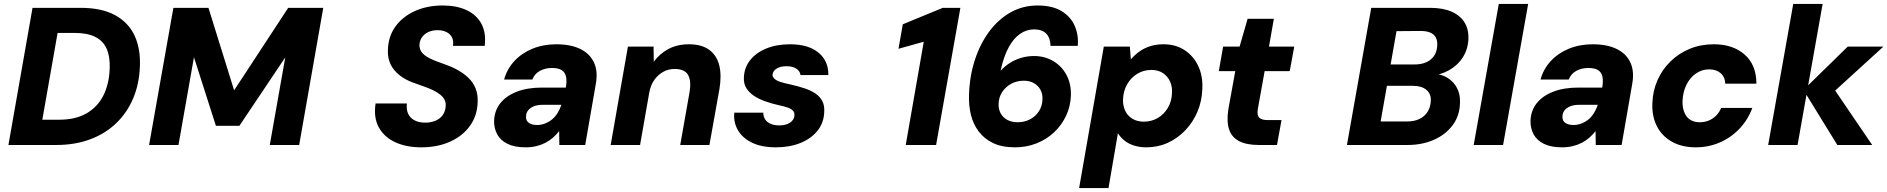

<svg xmlns="http://www.w3.org/2000/svg" viewBox="-20 -740 9633 980"><path d="M23 0 146 -700H391Q499 -700 567.5 -662.5Q636 -625 667 -558Q698 -491 694 -401Q691 -312 660 -238.5Q629 -165 573.5 -111.5Q518 -58 440.5 -29Q363 0 268 0ZM196 -129H282Q365 -129 421 -161Q477 -193 507 -251.5Q537 -310 540 -391Q542 -452 524 -492Q506 -532 465.5 -552Q425 -572 360 -572H274Z M741 0 865 -700H1044L1175 -279L1451 -700H1630L1507 0H1357L1436 -447L1202 -98H1082L970 -448L891 0Z M2131 12Q2054 12 1997.5 -14Q1941 -40 1913.5 -90Q1886 -140 1897 -212H2057Q2053 -181 2063.5 -159Q2074 -137 2096.5 -125.5Q2119 -114 2150 -114Q2181 -114 2204.5 -124.5Q2228 -135 2241 -154.5Q2254 -174 2255 -200Q2256 -219 2248 -233Q2240 -247 2225 -258.5Q2210 -270 2190.5 -279.5Q2171 -289 2148 -297Q2125 -305 2101 -314Q2031 -337 1994 -380.5Q1957 -424 1960 -486Q1962 -555 1999 -605.5Q2036 -656 2098.5 -684Q2161 -712 2240 -712Q2310 -712 2361 -688.5Q2412 -665 2437 -619Q2462 -573 2454 -506H2292Q2296 -531 2287 -549Q2278 -567 2258.5 -576.5Q2239 -586 2214 -586Q2187 -586 2166.5 -576.5Q2146 -567 2134 -550Q2122 -533 2121 -511Q2121 -494 2127.5 -481.5Q2134 -469 2146 -459.5Q2158 -450 2175 -441.5Q2192 -433 2212.5 -425.5Q2233 -418 2255 -410Q2289 -398 2319 -381Q2349 -364 2372 -341.5Q2395 -319 2407.5 -288.5Q2420 -258 2418 -218Q2416 -150 2379 -98Q2342 -46 2277.5 -17Q2213 12 2131 12Z M2663 12Q2606 12 2570 -6Q2534 -24 2517.5 -55Q2501 -86 2502 -124Q2504 -176 2534 -213.5Q2564 -251 2618 -272Q2672 -293 2747 -293H2868Q2874 -327 2869 -349Q2864 -371 2847 -382Q2830 -393 2797 -393Q2763 -393 2736 -378.5Q2709 -364 2697 -334H2553Q2568 -388 2605.5 -428.5Q2643 -469 2698 -491.5Q2753 -514 2819 -514Q2892 -514 2941 -490.5Q2990 -467 3011.5 -421.5Q3033 -376 3021 -311L2967 0H2835L2834 -71Q2820 -53 2802.5 -37.5Q2785 -22 2763.5 -11Q2742 0 2717 6Q2692 12 2663 12ZM2721 -102Q2743 -102 2763 -110Q2783 -118 2799 -131.5Q2815 -145 2826.5 -164Q2838 -183 2845 -204V-205H2749Q2724 -205 2705 -197.5Q2686 -190 2675.5 -176.5Q2665 -163 2665 -145Q2664 -123 2680 -112.5Q2696 -102 2721 -102Z M3097 0 3185 -502H3316L3317 -425Q3347 -466 3392 -490Q3437 -514 3496 -514Q3561 -514 3599.5 -486Q3638 -458 3651 -407Q3664 -356 3652 -285L3601 0H3452L3500 -272Q3509 -327 3492 -357.5Q3475 -388 3423 -388Q3392 -388 3365.5 -373.5Q3339 -359 3320 -332.5Q3301 -306 3294 -268L3247 0Z M3940 12Q3868 12 3819 -11.5Q3770 -35 3746.5 -75.5Q3723 -116 3728 -165H3876Q3876 -145 3885.5 -130.5Q3895 -116 3913.5 -108Q3932 -100 3958 -100Q3982 -100 3999 -107Q4016 -114 4025.5 -126Q4035 -138 4035 -152Q4036 -167 4026 -176.5Q4016 -186 3997.5 -192Q3979 -198 3955 -203Q3920 -211 3887 -222.5Q3854 -234 3829 -250.5Q3804 -267 3789.5 -290Q3775 -313 3777 -346Q3779 -395 3809 -433Q3839 -471 3891.5 -492.5Q3944 -514 4012 -514Q4106 -514 4157.5 -471.5Q4209 -429 4208 -357H4066Q4063 -378 4044 -390Q4025 -402 3994 -402Q3963 -402 3943.5 -389.5Q3924 -377 3923 -358Q3923 -347 3933.5 -337.5Q3944 -328 3964.5 -321.5Q3985 -315 4014 -309Q4054 -300 4087 -289Q4120 -278 4143 -262Q4166 -246 4177.5 -223.5Q4189 -201 4187 -168Q4185 -113 4152.5 -72.5Q4120 -32 4065 -10Q4010 12 3940 12Z M4603 0 4695 -527 4566 -491 4588 -616 4792 -700H4882L4758 0Z M5161 12Q5094 12 5048.5 -10Q5003 -32 4975 -69.5Q4947 -107 4935.5 -155Q4924 -203 4926 -256Q4929 -352 4956 -434.5Q4983 -517 5029.5 -579.5Q5076 -642 5138.5 -677Q5201 -712 5276 -712Q5352 -712 5399 -683Q5446 -654 5466 -607Q5486 -560 5481 -506H5342Q5341 -547 5320 -568.5Q5299 -590 5258 -590Q5220 -590 5187 -567.5Q5154 -545 5129 -499.5Q5104 -454 5089 -387Q5089 -385 5088.5 -382.5Q5088 -380 5087 -378Q5107 -401 5133.5 -418Q5160 -435 5191.5 -444.5Q5223 -454 5258 -454Q5313 -454 5356.5 -428Q5400 -402 5424 -356.5Q5448 -311 5446 -252Q5444 -196 5421 -148Q5398 -100 5359.5 -64Q5321 -28 5270 -8Q5219 12 5161 12ZM5174 -116Q5209 -116 5237.5 -131Q5266 -146 5283 -172.5Q5300 -199 5301 -233Q5302 -261 5290.5 -282Q5279 -303 5257.5 -315.5Q5236 -328 5206 -328Q5170 -328 5141.5 -312.5Q5113 -297 5095.5 -270.5Q5078 -244 5077 -210Q5076 -183 5087.5 -161.5Q5099 -140 5121.5 -128Q5144 -116 5174 -116Z M5488 220 5614 -502H5747L5752 -437Q5772 -460 5796.5 -477.5Q5821 -495 5851.5 -504.5Q5882 -514 5919 -514Q5981 -514 6026.5 -484Q6072 -454 6096 -403Q6120 -352 6117 -287Q6115 -225 6092.5 -171Q6070 -117 6030.5 -75.5Q5991 -34 5940.5 -11Q5890 12 5831 12Q5797 12 5768.5 3Q5740 -6 5719.5 -22.5Q5699 -39 5686 -60L5638 220ZM5818 -119Q5858 -119 5890 -138Q5922 -157 5941.5 -190.5Q5961 -224 5962 -266Q5964 -299 5951.5 -325.5Q5939 -352 5915 -367.5Q5891 -383 5857 -383Q5817 -383 5785 -363.5Q5753 -344 5733.5 -310.5Q5714 -277 5712 -233Q5711 -200 5723.5 -174Q5736 -148 5760.5 -133.5Q5785 -119 5818 -119Z M6404 0Q6342 0 6304 -20Q6266 -40 6253 -81Q6240 -122 6250 -184L6285 -377H6201L6223 -502H6307L6348 -644H6482L6457 -502H6586L6563 -377H6435L6400 -183Q6395 -151 6408 -139Q6421 -127 6450 -127H6521L6498 0Z M6855 0 6979 -700H7278Q7344 -700 7388 -681Q7432 -662 7454.5 -626.5Q7477 -591 7475 -541Q7473 -489 7446.5 -447.5Q7420 -406 7376 -381.5Q7332 -357 7277 -352L7295 -364Q7338 -362 7369.5 -342Q7401 -322 7417.5 -289.5Q7434 -257 7432 -216Q7431 -150 7395 -101.5Q7359 -53 7299 -26.5Q7239 0 7165 0ZM7027 -120H7161Q7199 -120 7225.5 -133Q7252 -146 7267 -170Q7282 -194 7283 -226Q7285 -261 7260.5 -281.5Q7236 -302 7191 -302H7059ZM7078 -411H7200Q7253 -411 7284 -437.5Q7315 -464 7316 -511Q7317 -534 7308 -550Q7299 -566 7279.5 -574Q7260 -582 7230 -582L7108 -581Z M7502 0 7630 -720H7780L7652 0Z M7953 12Q7896 12 7860 -6Q7824 -24 7807.5 -55Q7791 -86 7792 -124Q7794 -176 7824 -213.5Q7854 -251 7908 -272Q7962 -293 8037 -293H8158Q8164 -327 8159 -349Q8154 -371 8137 -382Q8120 -393 8087 -393Q8053 -393 8026 -378.5Q7999 -364 7987 -334H7843Q7858 -388 7895.5 -428.5Q7933 -469 7988 -491.5Q8043 -514 8109 -514Q8182 -514 8231 -490.5Q8280 -467 8301.5 -421.5Q8323 -376 8311 -311L8257 0H8125L8124 -71Q8110 -53 8092.5 -37.5Q8075 -22 8053.5 -11Q8032 0 8007 6Q7982 12 7953 12ZM8011 -102Q8033 -102 8053 -110Q8073 -118 8089 -131.5Q8105 -145 8116.5 -164Q8128 -183 8135 -204V-205H8039Q8014 -205 7995 -197.5Q7976 -190 7965.5 -176.5Q7955 -163 7955 -145Q7954 -123 7970 -112.5Q7986 -102 8011 -102Z M8635 12Q8565 12 8514 -16.5Q8463 -45 8437 -96Q8411 -147 8414 -213Q8416 -276 8440 -330.5Q8464 -385 8506.5 -426.5Q8549 -468 8605 -491Q8661 -514 8727 -514Q8826 -514 8885.5 -461Q8945 -408 8945 -313H8786Q8785 -347 8762.5 -366.5Q8740 -386 8704 -386Q8667 -386 8636.5 -365Q8606 -344 8588 -307.5Q8570 -271 8568 -226Q8567 -201 8572.5 -180.5Q8578 -160 8589 -145.5Q8600 -131 8617 -123.5Q8634 -116 8656 -116Q8681 -116 8702.5 -125Q8724 -134 8740 -150.5Q8756 -167 8765 -189H8924Q8902 -129 8859 -83.5Q8816 -38 8758.5 -13Q8701 12 8635 12Z M9358 0 9185 -281 9411 -502H9593L9308 -242L9319 -319L9536 0ZM9005 0 9133 -720H9283L9155 0Z"/></svg>

Font: DM Sans 16pt Black
Style: Italic
Weight: 900
Italic angle: -10°
Version: Version 4.004;gftools[0.9.30]